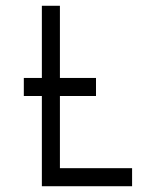

<svg xmlns="http://www.w3.org/2000/svg" viewBox="-20 -645 540 665"><path d="M187.5 -375H312.5V-312.5H187.5V-62.5H437.5V0H125V-312.5H62.5V-375H125V-625H187.5Z"/></svg>

Font: ChillBitmapSE 16px
Style: Regular
Weight: 400
Designer: Designed by Warren2060
Foundry: ChillType
Version: Version 1.000